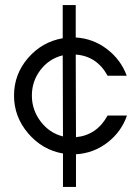

<svg xmlns="http://www.w3.org/2000/svg" viewBox="-20 -734 533 753"><path d="M402 -281H478Q456 -217 401.5 -175Q347 -133 278 -129V-1H227V-132Q146 -146 90.5 -211Q35 -276 35 -359Q35 -443 90 -506.5Q145 -570 226 -584V-714H277V-587Q345 -583 399.5 -541.5Q454 -500 477 -437H402Q360 -514 277 -520L278 -196Q360 -204 402 -281ZM105 -359Q105 -303 139.5 -257.5Q174 -212 227 -199L226 -517Q173 -504 139 -460Q105 -416 105 -359Z"/></svg>

Font: Arcon
Style: Regular
Weight: 400
Designer: M. Zarth
Foundry: martin zarth - visuelle & digitale kommunikation
Version: Version 1.131;PS 001.131;hotconv 1.0.70;makeotf.lib2.5.58329